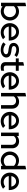

<svg xmlns="http://www.w3.org/2000/svg" viewBox="2354 -3116 771 5520"><g transform="rotate(90 2740.0 -356.5)"><path d="M571 -255Q571 -200 551 -151.5Q531 -103 496.5 -68Q462 -33 414 -12.5Q366 8 312 8Q269 8 230 -5Q191 -18 158 -43V0H59V-700L159 -722V-461Q190 -488 230 -502.5Q270 -517 314 -517Q368 -517 415 -496.5Q462 -476 496.5 -441Q531 -406 551 -358Q571 -310 571 -255ZM301 -430Q258 -430 221 -414Q184 -398 159 -369V-139Q183 -111 220.5 -95Q258 -79 301 -79Q374 -79 423.5 -129Q473 -179 473 -254Q473 -329 423 -379.5Q373 -430 301 -430Z M1109 -58Q1065 -24 1017 -7.5Q969 9 912 9Q856 9 807 -11.5Q758 -32 722 -67Q686 -102 665.5 -150.5Q645 -199 645 -255Q645 -310 665 -358Q685 -406 719 -441Q753 -476 800 -496.5Q847 -517 900 -517Q952 -517 997.5 -496.5Q1043 -476 1075.5 -440.5Q1108 -405 1127 -356Q1146 -307 1146 -251V-222H744Q754 -159 802 -117.5Q850 -76 916 -76Q953 -76 987 -88Q1021 -100 1045 -121ZM898 -433Q841 -433 798.5 -395Q756 -357 745 -297H1047Q1036 -355 994.5 -394Q953 -433 898 -433Z M1198 -66 1252 -132Q1292 -101 1333.5 -84.5Q1375 -68 1418 -68Q1472 -68 1506 -89Q1540 -110 1540 -144Q1540 -171 1520 -187Q1500 -203 1458 -209L1366 -222Q1291 -233 1252.5 -268.5Q1214 -304 1214 -363Q1214 -432 1269 -474.5Q1324 -517 1413 -517Q1469 -517 1519.5 -501Q1570 -485 1618 -452L1567 -386Q1525 -414 1485.5 -426.5Q1446 -439 1406 -439Q1360 -439 1332 -420Q1304 -401 1304 -370Q1304 -342 1323.5 -327.5Q1343 -313 1388 -306L1480 -293Q1555 -282 1594.5 -246Q1634 -210 1634 -151Q1634 -117 1617.5 -87.5Q1601 -58 1572.5 -37Q1544 -16 1505 -3.5Q1466 9 1421 9Q1355 9 1297.5 -10Q1240 -29 1198 -66Z M1767 -126V-425H1659V-509H1767V-639L1866 -663V-509H2016V-425H1866V-149Q1866 -110 1883.5 -94Q1901 -78 1941 -78Q1962 -78 1978.5 -80.5Q1995 -83 2014 -90V-6Q1994 1 1967.5 5Q1941 9 1919 9Q1845 9 1806 -25.5Q1767 -60 1767 -126Z M2520 -58Q2476 -24 2428 -7.5Q2380 9 2323 9Q2267 9 2218 -11.5Q2169 -32 2133 -67Q2097 -102 2076.5 -150.5Q2056 -199 2056 -255Q2056 -310 2076 -358Q2096 -406 2130 -441Q2164 -476 2211 -496.5Q2258 -517 2311 -517Q2363 -517 2408.5 -496.5Q2454 -476 2486.5 -440.5Q2519 -405 2538 -356Q2557 -307 2557 -251V-222H2155Q2165 -159 2213 -117.5Q2261 -76 2327 -76Q2364 -76 2398 -88Q2432 -100 2456 -121ZM2309 -433Q2252 -433 2209.5 -395Q2167 -357 2156 -297H2458Q2447 -355 2405.5 -394Q2364 -433 2309 -433Z M2652 0V-700L2752 -722V-458Q2782 -488 2820.5 -503.5Q2859 -519 2905 -519Q2992 -519 3048 -463.5Q3104 -408 3104 -320V0H3004V-303Q3004 -363 2969.5 -397.5Q2935 -432 2878 -432Q2838 -432 2805.5 -415Q2773 -398 2752 -366V0Z M3660 -58Q3616 -24 3568 -7.5Q3520 9 3463 9Q3407 9 3358 -11.5Q3309 -32 3273 -67Q3237 -102 3216.5 -150.5Q3196 -199 3196 -255Q3196 -310 3216 -358Q3236 -406 3270 -441Q3304 -476 3351 -496.5Q3398 -517 3451 -517Q3503 -517 3548.5 -496.5Q3594 -476 3626.5 -440.5Q3659 -405 3678 -356Q3697 -307 3697 -251V-222H3295Q3305 -159 3353 -117.5Q3401 -76 3467 -76Q3504 -76 3538 -88Q3572 -100 3596 -121ZM3449 -433Q3392 -433 3349.5 -395Q3307 -357 3296 -297H3598Q3587 -355 3545.5 -394Q3504 -433 3449 -433Z M3792 0V-509H3892V-458Q3922 -488 3960.5 -503.5Q3999 -519 4045 -519Q4132 -519 4188 -463.5Q4244 -408 4244 -320V0H4144V-303Q4144 -363 4109.5 -397.5Q4075 -432 4018 -432Q3978 -432 3945.5 -415Q3913 -398 3892 -366V0Z M4749 0V-48Q4717 -21 4677 -6.5Q4637 8 4593 8Q4539 8 4492 -12.5Q4445 -33 4410.5 -68Q4376 -103 4356 -151.5Q4336 -200 4336 -255Q4336 -310 4356 -358Q4376 -406 4410.5 -441Q4445 -476 4493 -496.5Q4541 -517 4595 -517Q4637 -517 4676 -504Q4715 -491 4748 -467V-700L4848 -722V0ZM4434 -256Q4434 -181 4484 -130Q4534 -79 4607 -79Q4650 -79 4686.5 -95Q4723 -111 4748 -140V-371Q4723 -399 4686 -415Q4649 -431 4607 -431Q4534 -431 4484 -381Q4434 -331 4434 -256Z M5407 -58Q5363 -24 5315 -7.5Q5267 9 5210 9Q5154 9 5105 -11.5Q5056 -32 5020 -67Q4984 -102 4963.5 -150.5Q4943 -199 4943 -255Q4943 -310 4963 -358Q4983 -406 5017 -441Q5051 -476 5098 -496.5Q5145 -517 5198 -517Q5250 -517 5295.5 -496.5Q5341 -476 5373.5 -440.5Q5406 -405 5425 -356Q5444 -307 5444 -251V-222H5042Q5052 -159 5100 -117.5Q5148 -76 5214 -76Q5251 -76 5285 -88Q5319 -100 5343 -121ZM5196 -433Q5139 -433 5096.5 -395Q5054 -357 5043 -297H5345Q5334 -355 5292.5 -394Q5251 -433 5196 -433Z"/></g></svg>

Font: Red Hat Display Medium
Style: Regular
Weight: 500
Designer: Pentagram / MCKL
Foundry: Pentagram / MCKL
Version: Version 1.005; Red Hat Display Medium